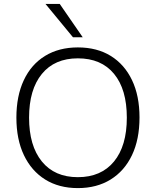

<svg xmlns="http://www.w3.org/2000/svg" viewBox="-20 -956 799 984"><path d="M379 8Q282 8 211.5 -36Q141 -80 102.5 -161Q64 -242 64 -353Q64 -464 102 -545Q140 -626 211 -669.5Q282 -713 379 -713Q477 -713 547.5 -669.5Q618 -626 656.5 -545.5Q695 -465 695 -354Q695 -242 656.5 -161Q618 -80 547 -36Q476 8 379 8ZM379 -48Q498 -48 564 -128Q630 -208 630 -353Q630 -498 564.5 -577.5Q499 -657 379 -657Q260 -657 194.5 -577Q129 -497 129 -353Q129 -209 194.5 -128.5Q260 -48 379 -48ZM354 -765 213 -936H286L404 -765Z"/></svg>

Font: Nunito Sans Light
Style: Regular
Weight: 300
Designer: Vernon Adams
Foundry: Vernon Adams
Version: Version 3.101; ttfautohint (v1.8.4.7-5d5b);gftools[0.9.27]